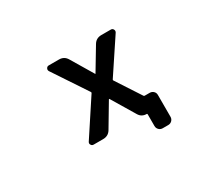

<svg xmlns="http://www.w3.org/2000/svg" viewBox="-122 -761 1244 1114"><g transform="rotate(-30 500.0 -204.0)"><path d="M685.5 119.1Q670.9 119.1 660.6 108.9Q650.4 98.6 650.4 84V5.9Q650.4 1 646.5 1Q613.3 1 596.7 -26.4L502.9 -182.6Q502.9 -183.6 501.5 -183.6Q500 -183.6 499 -182.6L407.2 -28.3Q389.6 1 354.5 1H291Q279.3 1 274.4 -8.8Q271.5 -12.7 271.5 -17.6Q271.5 -22.5 274.4 -27.3L429.7 -263.7Q432.6 -267.6 429.7 -271.5L279.3 -498Q273.4 -507.8 278.8 -517.6Q284.2 -527.3 294.9 -527.3H363.3Q398.4 -527.3 416 -497.1L502.9 -351.6Q503.9 -349.6 505.4 -349.6Q506.8 -349.6 506.8 -351.6L594.7 -498Q612.3 -527.3 647.5 -527.3H710.9Q721.7 -527.3 727.1 -517.6Q732.4 -507.8 726.6 -498L576.2 -271.5Q573.2 -267.6 576.2 -263.7L682.6 -100.6Q684.6 -96.7 689.5 -96.7H722.7Q737.3 -96.7 747.6 -86.9Q757.8 -77.1 757.8 -62.5V84Q757.8 98.6 747.6 108.9Q737.3 119.1 722.7 119.1Z"/></g></svg>

Font: Rounded-L Mgen+ 1m medium
Style: Regular
Weight: 500
Designer: [Source Han Sans]
Ryoko NISHIZUKA  (kana & ideographs); Paul D. Hunt (Latin, Greek & Cyrillic); Wenlong ZHANG  (bopomofo
Version: Version 1.059.20150602